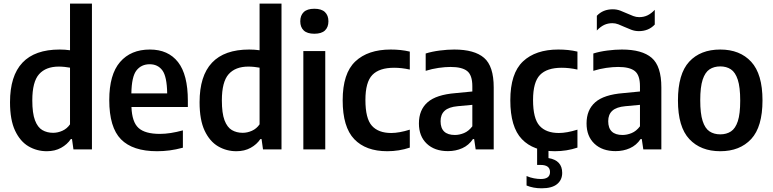

<svg xmlns="http://www.w3.org/2000/svg" viewBox="-20 -828 4281 1064"><path d="M239.5 10Q184.5 10 138.2 -17Q92 -44 63.8 -103.5Q35.5 -163 35.5 -261.5Q35.5 -553.5 310.5 -553.5Q325 -553.5 340 -552.5Q355 -551.5 368 -549.5V-808H489.5V0H387L379 -57.5H372.5Q352.5 -27.5 318.5 -8.8Q284.5 10 239.5 10ZM274.5 -92Q300.5 -92 326 -103.5Q351.5 -115 368 -139V-453Q355.5 -455.5 338.2 -457.2Q321 -459 306 -459Q234 -459 196.5 -416.8Q159 -374.5 159 -272Q159 -200.5 173.8 -161.5Q188.5 -122.5 214.5 -107.2Q240.5 -92 274.5 -92Z M850.5 10Q715.5 10 650.5 -56Q585.5 -122 585.5 -273.5Q585.5 -415 645.2 -484.2Q705 -553.5 810.5 -553.5Q912 -553.5 966.5 -484Q1021 -414.5 1021 -270V-235H708.5Q711.5 -151.5 747.8 -118.8Q784 -86 866 -86Q895 -86 926.8 -91Q958.5 -96 993.5 -105.5V-9.5Q954.5 1 920 5.5Q885.5 10 850.5 10ZM809.5 -472Q763.5 -472 736.5 -438Q709.5 -404 708 -310.5H906.5Q905 -404 879.8 -438Q854.5 -472 809.5 -472Z M1290 10Q1235 10 1188.8 -17Q1142.5 -44 1114.2 -103.5Q1086 -163 1086 -261.5Q1086 -553.5 1361 -553.5Q1375.5 -553.5 1390.5 -552.5Q1405.5 -551.5 1418.5 -549.5V-808H1540V0H1437.5L1429.5 -57.5H1423Q1403 -27.5 1369 -8.8Q1335 10 1290 10ZM1325 -92Q1351 -92 1376.5 -103.5Q1402 -115 1418.5 -139V-453Q1406 -455.5 1388.8 -457.2Q1371.5 -459 1356.5 -459Q1284.5 -459 1247 -416.8Q1209.5 -374.5 1209.5 -272Q1209.5 -200.5 1224.2 -161.5Q1239 -122.5 1265 -107.2Q1291 -92 1325 -92Z M1661 0V-545H1782.5V0ZM1722 -641Q1682.5 -641 1663.2 -659.2Q1644 -677.5 1644 -710Q1644 -742.5 1663.2 -761Q1682.5 -779.5 1722 -779.5Q1761.5 -779.5 1780.8 -761Q1800 -742.5 1800 -710Q1800 -677.5 1780.8 -659.2Q1761.5 -641 1722 -641Z M2126 10Q2007 10 1943 -57Q1879 -124 1879 -272Q1879 -421.5 1949 -487.5Q2019 -553.5 2145 -553.5Q2172.5 -553.5 2199.2 -550.8Q2226 -548 2251 -542V-442.5Q2206 -452.5 2164 -452.5Q2082 -452.5 2043.5 -412.8Q2005 -373 2005 -274Q2005 -171 2041 -131Q2077 -91 2148 -91Q2192 -91 2251 -109.5V-10Q2191.5 10 2126 10Z M2462.5 9.5Q2388.5 9.5 2345 -31.8Q2301.5 -73 2301.5 -144Q2301.5 -219 2349.5 -261.2Q2397.5 -303.5 2505 -312L2597.5 -321V-350Q2597.5 -411.5 2569 -434.2Q2540.5 -457 2476.5 -457Q2447 -457 2410.5 -451.8Q2374 -446.5 2339 -435.5V-531.5Q2374 -542.5 2417 -548Q2460 -553.5 2497.5 -553.5Q2609 -553.5 2662.5 -507.5Q2716 -461.5 2716 -343.5V0H2616L2607.5 -57.5H2601Q2578 -23 2541.8 -6.8Q2505.5 9.5 2462.5 9.5ZM2421.5 -156.5Q2421.5 -80 2501 -80Q2525.5 -80 2551.2 -90.5Q2577 -101 2597.5 -128V-247L2516.5 -239.5Q2467 -235 2444.2 -214.2Q2421.5 -193.5 2421.5 -156.5Z M3055 10Q2936 10 2872 -57Q2808 -124 2808 -272Q2808 -421.5 2878 -487.5Q2948 -553.5 3074 -553.5Q3101.5 -553.5 3128.2 -550.8Q3155 -548 3180 -542V-442.5Q3135 -452.5 3093 -452.5Q3011 -452.5 2972.5 -412.8Q2934 -373 2934 -274Q2934 -171 2970 -131Q3006 -91 3077 -91Q3121 -91 3180 -109.5V-10Q3120.5 10 3055 10ZM2981.5 215.5Q2935 215.5 2898 200V147.5Q2918.5 156.5 2939.2 160.2Q2960 164 2977 164Q3028 164 3028 125.5Q3028 86 2976 86H2956.5V-10H3019.5V48Q3095.5 60.5 3095.5 130Q3095.5 169 3067.2 192.2Q3039 215.5 2981.5 215.5Z M3391.5 9.5Q3317.5 9.5 3274 -31.8Q3230.5 -73 3230.5 -144Q3230.5 -219 3278.5 -261.2Q3326.5 -303.5 3434 -312L3526.5 -321V-350Q3526.5 -411.5 3498 -434.2Q3469.5 -457 3405.5 -457Q3376 -457 3339.5 -451.8Q3303 -446.5 3268 -435.5V-531.5Q3303 -542.5 3346 -548Q3389 -553.5 3426.5 -553.5Q3538 -553.5 3591.5 -507.5Q3645 -461.5 3645 -343.5V0H3545L3536.5 -57.5H3530Q3507 -23 3470.8 -6.8Q3434.5 9.5 3391.5 9.5ZM3350.5 -156.5Q3350.5 -80 3430 -80Q3454.5 -80 3480.2 -90.5Q3506 -101 3526.5 -128V-247L3445.5 -239.5Q3396 -235 3373.2 -214.2Q3350.5 -193.5 3350.5 -156.5ZM3520.5 -655.5Q3498 -655.5 3478.2 -663.2Q3458.5 -671 3440 -679Q3423 -687 3406.8 -693.2Q3390.5 -699.5 3374 -699.5Q3348.5 -699.5 3328 -689.8Q3307.5 -680 3287.5 -659V-740.5Q3321.5 -776.5 3375.5 -776.5Q3398 -776.5 3417.8 -769Q3437.5 -761.5 3456 -753Q3473 -745.5 3489.2 -739.2Q3505.5 -733 3522 -733Q3547.5 -733 3568 -742.8Q3588.5 -752.5 3608.5 -773.5V-692Q3574.5 -655.5 3520.5 -655.5Z M3971.5 10Q3863 10 3800 -57.2Q3737 -124.5 3737 -271Q3737 -418.5 3799.2 -486Q3861.5 -553.5 3971.5 -553.5Q4080.5 -553.5 4143 -485.5Q4205.5 -417.5 4205.5 -272Q4205.5 -125 4142.8 -57.5Q4080 10 3971.5 10ZM3971.5 -83.5Q4006 -83.5 4030.8 -99.8Q4055.5 -116 4068.8 -156.5Q4082 -197 4082 -270Q4082 -345 4068.5 -386.2Q4055 -427.5 4030.2 -443.8Q4005.5 -460 3971.5 -460Q3937 -460 3912.2 -443.8Q3887.5 -427.5 3874 -386.8Q3860.5 -346 3860.5 -272.5Q3860.5 -198.5 3873.8 -157.5Q3887 -116.5 3911.8 -100Q3936.5 -83.5 3971.5 -83.5Z"/></svg>

Font: Encode Sans Semi Condensed SemiBold
Style: Regular
Weight: 600
Width: 4
Designer: Multiple Designers
Foundry: Impallari Type
Version: Version 3.000; ttfautohint (v1.8.3) -l 8 -r 50 -G 200 -x 14 